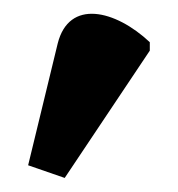

<svg xmlns="http://www.w3.org/2000/svg" viewBox="-20 -753 253 273"><path d="M72 -500 193 -681V-693C144 -739 78 -755 62 -691L20 -518Z"/></svg>

Font: Noto Serif SemiCondensed
Style: Bold
Weight: 700
Width: 4
Designer: Monotype Design Team
Foundry: Monotype Imaging Inc.
Version: Version 2.015